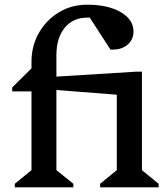

<svg xmlns="http://www.w3.org/2000/svg" viewBox="-20 -797 715 817"><path d="M43 0V-15L114 -73V-408H32V-425L114 -506V-534Q114 -602 145.5 -657Q177 -712 230.5 -744.5Q284 -777 351 -777Q439 -777 493.5 -745.5Q548 -714 548 -663Q548 -629 523.5 -607.5Q499 -586 460 -586H450L362 -722Q357 -722 351 -722Q291 -722 255.5 -679Q220 -636 220 -562V-471L559 -492H584V-73L655 -15V0H406V-15L477 -73V-394L220 -414V-73L292 -15V0Z"/></svg>

Font: Platypi
Style: Regular
Weight: 400
Designer: David Sargent
Foundry: Bolt Cutter Type
Version: Version 1.200; ttfautohint (v1.8.4.7-5d5b)